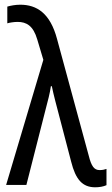

<svg xmlns="http://www.w3.org/2000/svg" viewBox="-20 -785 474 815"><path d="M384 10C402 10 419 7 432 1V-68C424 -65 414 -63 403 -63C380 -63 368 -79 357 -123L222 -620C193 -729 136 -765 66 -765C45 -765 25 -761 11 -757V-686C21 -689 39 -692 55 -692C92 -692 121 -676 138 -618L164 -531L6 0H92L175 -326C183 -356 192 -390 196 -419H200C207 -384 221 -332 231 -294L282 -99C301 -23 330 10 384 10Z"/></svg>

Font: Noto Sans Condensed
Style: Regular
Weight: 400
Width: 3
Designer: Monotype Design Team
Foundry: Monotype Imaging Inc.
Version: Version 2.013